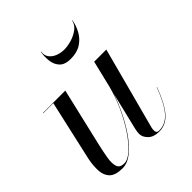

<svg xmlns="http://www.w3.org/2000/svg" viewBox="-189 -807 945 945"><g transform="rotate(-45 283.0 -335.0)"><path d="M246.5 -680Q243 -655.5 255.5 -639Q268 -622.5 289.5 -614.2Q311 -606 334.5 -606Q358 -606 386 -614.2Q414 -622.5 435.8 -639Q457.5 -655.5 462.5 -680H464.5Q459.5 -649.5 443.8 -619.8Q428 -590 398.8 -570.5Q369.5 -551 324.5 -551Q284.5 -551 265.8 -570.5Q247 -590 243.2 -619.8Q239.5 -649.5 244.5 -680ZM195 -460 123 -152.5Q114 -113 108.2 -78.5Q102.5 -44 109.8 -22.5Q117 -1 147 -1Q172.5 -1 203.2 -29Q234 -57 265 -103.5Q296 -150 321.8 -206.5Q347.5 -263 362 -319.5L396 -460H480.5L366.5 -31Q364.5 -23 364.5 -13Q364.5 6 383 6Q427.5 6 460.2 -31.2Q493 -68.5 525 -153.5L526.5 -153Q494.5 -67 460.5 -28.5Q426.5 10 380 10Q341 10 321 -10Q301 -30 301 -52.5Q301 -58.5 302.2 -67.8Q303.5 -77 305.5 -85L352.5 -279.5Q337 -232.5 312.5 -182.2Q288 -132 257.5 -88.2Q227 -44.5 193 -17.2Q159 10 124 10Q76 10 55 -10.5Q34 -31 32 -65.5Q30 -100 38 -141L109.5 -458H39.5V-460Z"/></g></svg>

Font: Bodoni* 96pt
Style: Italic
Weight: 400
Italic angle: -13°
Version: Version 2.3